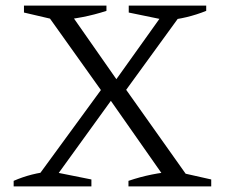

<svg xmlns="http://www.w3.org/2000/svg" viewBox="-20 -669 811 689"><path d="M109 -10V-27L359 -369H417L658 -29V-10H586L366 -324H390L163 -10ZM357 -325 146 -621V-639H220L408 -370H387L579 -639H634L635 -625L417 -325ZM441 0V-20Q482 -34 524 -42.5Q566 -51 609 -54L738 -25V0ZM29 0V-20Q61 -34 94.5 -42.5Q128 -51 163 -54L308 -25V0ZM362 -649V-630Q319 -616 275 -607.5Q231 -599 186 -596L66 -624V-649ZM720 -649V-630Q685 -616 649.5 -607.5Q614 -599 578 -596L442 -624V-649Z"/></svg>

Font: Piazzolla 24pt Light
Style: Regular
Weight: 300
Designer: Juan Pablo del Peral
Foundry: Huerta Tipografica
Version: Version 2.005